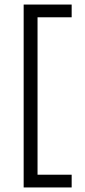

<svg xmlns="http://www.w3.org/2000/svg" viewBox="-20 -728 375 844"><path d="M84 96V-708H145V96ZM114 96V40H295V96ZM114 -652V-708H295V-652Z"/></svg>

Font: Outfit Thin Light
Style: Regular
Weight: 300
Version: Version 1.100;gftools[0.9.27]